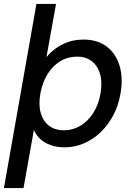

<svg xmlns="http://www.w3.org/2000/svg" viewBox="-35 -740 687 980"><path d="M-15 220 151 -720H251L202 -448Q222 -473 249.5 -493Q277 -513 312.5 -525.5Q348 -538 392 -538Q463 -538 510 -502Q557 -466 575.5 -404Q594 -342 580 -262Q570 -202 543.5 -152Q517 -102 479 -65.5Q441 -29 394 -8.5Q347 12 295 12Q256 12 224.5 1Q193 -10 171.5 -29.5Q150 -49 138 -77L85 220ZM292 -75Q336 -75 374.5 -97.5Q413 -120 440.5 -162.5Q468 -205 478 -263Q488 -321 475.5 -363Q463 -405 433 -428Q403 -451 359 -451Q312 -451 273.5 -428Q235 -405 208.5 -363Q182 -321 171 -263Q161 -205 173 -163Q185 -121 215.5 -98Q246 -75 292 -75Z"/></svg>

Font: DM Sans 9pt Medium
Style: Italic
Weight: 500
Italic angle: -10°
Version: Version 4.004;gftools[0.9.30]